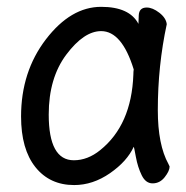

<svg xmlns="http://www.w3.org/2000/svg" viewBox="-20 -512 540 556"><path d="M194.8 23.9Q124 23.9 82.5 -28.1Q41 -80.1 41 -174.8Q41 -304.2 113 -398.2Q185.1 -492.2 272.9 -492.2Q355 -492.2 380.9 -442.9Q380.9 -444.8 381.8 -467.5Q382.8 -490.2 404.8 -490.2Q421.9 -490.2 441.4 -475.1Q460.9 -460 462.9 -441.9Q437 -321.8 437 -192.9Q437 -92.8 467.8 -37.1L471.2 -29.8Q471.2 -17.1 457 1Q442.9 19 421.9 19Q401.9 19 390.4 -4.4Q378.9 -27.8 373.5 -57.4Q368.2 -86.9 367.2 -86.9Q348.1 -44.9 298.6 -10.5Q249 23.9 194.8 23.9ZM193.8 -47.9Q233.9 -47.9 270 -77.1Q360.8 -149.9 366.2 -295.9Q366.2 -304.2 367.2 -311Q333 -421.9 272.9 -421.9Q223.1 -421.9 172.1 -354Q121.1 -286.1 121.1 -180.2Q121.1 -47.9 193.8 -47.9Z"/></svg>

Font: LXGW WenKai Mono GB Screen
Style: Regular
Weight: 400
Monospace: yes
Designer: LXGW / Fontworks Inc.
Foundry: LXGW / Fontworks Inc.
Version: Version 1.510;January 18,2025